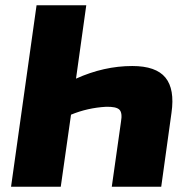

<svg xmlns="http://www.w3.org/2000/svg" viewBox="-20 -710 714 730"><path d="M308 -690 269 -411Q375 -459 483 -459Q573 -459 609 -415Q645 -371 632 -281L593 0H405L440 -247Q446 -281 434 -293Q422 -305 383 -304Q313 -300 250 -274L211 0H22L119 -690Z"/></svg>

Font: Ezarion Extra Bold
Style: Italic
Weight: 800
Italic angle: -8°
Designer: Natanael Gama
Version: Version 1.001;PS 001.001;hotconv 1.0.70;makeotf.lib2.5.58329